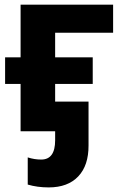

<svg xmlns="http://www.w3.org/2000/svg" viewBox="-20 -566 531 828"><path d="M467.8 -545.9V-424.8H217.8V-318.8H379.9V-204.1H217.8V-127.9H361.8V61Q362.3 147.5 317.4 194.8Q272.5 242.2 189.9 242.2Q141.1 242.2 99.6 230V112.8Q128.4 122.1 157.7 122.1Q217.8 122.1 217.8 39.1V0H68.8V-204.1H2V-318.8H68.8V-545.9Z"/></svg>

Font: OpenSans-Bold
Style: Bold
Weight: 700
Foundry: Ascender Corporation
Version: Version 1.10